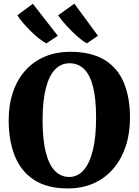

<svg xmlns="http://www.w3.org/2000/svg" viewBox="-20 -1042 776 1073"><path d="M363 11Q245.5 12 171.5 -36Q97.5 -84 63 -170Q28.5 -256 28.5 -370Q28.5 -457.5 52.8 -528Q77 -598.5 122.2 -648.8Q167.5 -699 231 -725.8Q294.5 -752.5 374 -752.5Q491.5 -752 565 -706.8Q638.5 -661.5 672.5 -579Q706.5 -496.5 706.5 -384Q706.5 -296.5 682.5 -224.2Q658.5 -152 613.5 -99.5Q568.5 -47 505 -18.2Q441.5 10.5 363 11ZM367 -53Q413.5 -53 447 -90.5Q480.5 -128 498.8 -201.8Q517 -275.5 517 -383Q517 -493 499.2 -560Q481.5 -627 448.2 -657.8Q415 -688.5 368 -688.5Q321.5 -688.5 288 -654Q254.5 -619.5 236.2 -548.8Q218 -478 218 -370.5Q218 -261.5 235.8 -191.2Q253.5 -121 287 -87Q320.5 -53 367 -53ZM239 -800Q220.5 -809 197.2 -827.5Q174 -846 150.5 -869.2Q127 -892.5 107.8 -915.2Q88.5 -938 77 -956.5L163.5 -1021L303 -842L240 -800ZM465 -800Q441 -813 409.5 -841Q378 -869 349.5 -900.8Q321 -932.5 305 -956.5L395.5 -1021.5L527.5 -842L466 -800Z"/></svg>

Font: Merriweather 24pt Black
Style: Regular
Weight: 900
Designer: Eben Sorkin
Foundry: Eben Sorkin
Version: Version 2.100